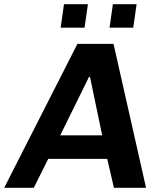

<svg xmlns="http://www.w3.org/2000/svg" viewBox="-62 -895 760 915"><path d="M-42 0 307 -686H479L634 0H481L449 -138H168L99 0ZM225 -250H425L367 -528H362ZM227 -763 243 -875H357L341 -763ZM460 -763 476 -875H589L573 -763Z"/></svg>

Font: Chivo SemiBold
Style: Italic
Weight: 600
Italic angle: -8.05°
Designer: Hector Gatti
Foundry: Omnibus-Type
Version: Version 2.002